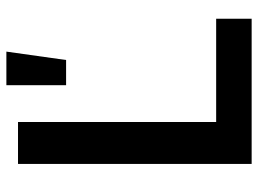

<svg xmlns="http://www.w3.org/2000/svg" viewBox="-120 -662 782 581"><g transform="rotate(-90 270.5 -371.0)"><path d="M65.4 -707H192.4V-107.4H504.9V0H65.4ZM303.7 -742.2H405.3L379.9 -561.5H303.7Z"/></g></svg>

Font: Pretendard SemiBold
Style: Regular
Weight: 600
Designer: Base glyphs from Inter by Rasmus Andersson; Hangeul glyphs from Noto Sans CJK(Source Han Sans) by Jang Soo-young and Kan
Foundry: Kil Hyung-jin
Version: Version 1.309